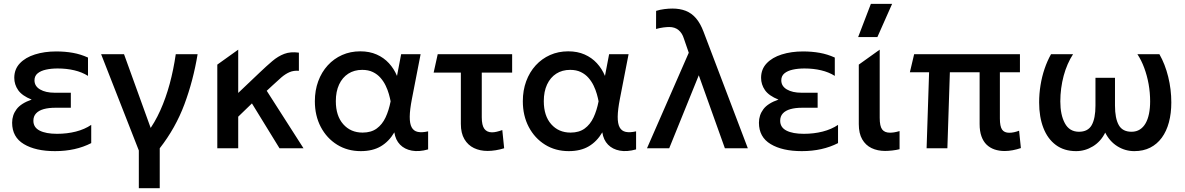

<svg xmlns="http://www.w3.org/2000/svg" viewBox="-20 -780 6233 1010"><path d="M269.1 15Q167.1 15 105.5 -22Q43.8 -59 43.8 -134.4Q43.8 -174.5 67.3 -205.7Q90.8 -236.8 146.6 -256.1Q96.2 -276.2 75.6 -305.8Q55.1 -335.4 55.1 -370.5Q55.1 -415.8 84.3 -446.7Q113.5 -477.7 163.6 -493.5Q213.7 -509.4 275.7 -509.4Q322.8 -509.4 363.7 -502Q404.5 -494.7 442.9 -477.2V-380.8Q411.3 -400.7 370.8 -410.2Q330.3 -419.8 283.2 -419.8Q249.5 -419.8 221.9 -413.7Q194.4 -407.7 177.9 -394.1Q161.4 -380.5 161.4 -357.4Q161.4 -326.8 190.7 -309.5Q220 -292.2 267.4 -292.2H352.6V-213.2H270.4Q235.7 -213.2 209.8 -206Q183.9 -198.7 169.8 -183.5Q155.6 -168.4 155.6 -144.9Q155.6 -109.8 188.5 -93Q221.4 -76.1 279.9 -76.1Q332.7 -76.1 379.2 -87.9Q425.6 -99.8 459.9 -123.1V-27.2Q419.3 -6.3 371.8 4.3Q324.2 15 269.1 15Z M710.3 210V11.6L511.9 -495H632.4L786.7 -68.1L756.3 -84.2Q794 -134.2 823.1 -198.9Q852.2 -263.5 872.6 -338.6Q892.9 -413.7 904.6 -495H1019.5Q996.6 -356.1 950.1 -231.3Q903.5 -106.5 820.3 0V210Z M1123.1 0V-440.1L1233.1 -518.8V-291.1L1345.8 -398.2Q1381.9 -432.6 1412.2 -458.4Q1442.5 -484.2 1475.5 -496.7Q1508.5 -509.1 1552.3 -503V-407.5Q1525.1 -409.8 1503.5 -400.6Q1481.9 -391.4 1460.6 -373.3Q1439.4 -355.1 1413.4 -330.5L1383.1 -302.4L1576.6 0H1450.3L1305.3 -236L1233.1 -166.2V0Z M1877.8 15Q1807.9 15 1753.3 -18.9Q1698.8 -52.8 1667.5 -112.1Q1636.3 -171.4 1636.3 -247.5Q1636.3 -304.6 1654 -352.7Q1671.8 -400.8 1704 -436.1Q1736.2 -471.3 1779.8 -490.7Q1823.3 -510 1875.2 -510Q1923.6 -510 1961.4 -493.3Q1999.2 -476.6 2025.9 -447.5Q2052.7 -418.4 2068.4 -380.6L2090.2 -495H2192.6L2146.9 -260Q2135.8 -203.1 2135.4 -166.2Q2135.1 -129.4 2145.6 -110.1Q2156.1 -90.8 2177.8 -86.2Q2199.6 -81.6 2232.1 -89.1V5.9Q2184.4 19.4 2146.4 12.4Q2108.5 5.4 2084.4 -19.2Q2060.4 -43.9 2054.4 -83.8Q2026.1 -35.6 1983.2 -10.3Q1940.3 15 1877.8 15ZM1887.4 -82.5Q1932.2 -82.5 1961.5 -103.8Q1990.8 -125.1 2008.2 -162.2Q2025.6 -199.3 2034.8 -247.1Q2031.7 -263.9 2025.6 -285.4Q2019.6 -307 2008.9 -329.2Q1998.3 -351.4 1981.8 -370.4Q1965.4 -389.3 1941.6 -400.9Q1917.9 -412.5 1885.3 -412.5Q1843.4 -412.5 1812.2 -392.5Q1781.1 -372.5 1763.8 -335.5Q1746.6 -298.5 1746.6 -247.9Q1746.6 -170.7 1785.6 -126.6Q1824.6 -82.5 1887.4 -82.5Z M2544.6 14Q2504.9 14 2473.2 -1.2Q2441.5 -16.4 2422.9 -48Q2404.3 -79.5 2404.3 -128.2V-398.2H2261.2L2282.6 -495H2674.1V-398.2H2514.3V-162.8Q2514.3 -120.8 2527.9 -102.3Q2541.5 -83.9 2568.1 -83.9Q2579.4 -83.9 2592.8 -87Q2606.2 -90.1 2622.3 -95.9L2632.1 -0.1Q2610.9 6.6 2588 10.3Q2565.1 14 2544.6 14Z M2971.8 15Q2901.9 15 2847.3 -18.9Q2792.8 -52.8 2761.5 -112.1Q2730.3 -171.4 2730.3 -247.5Q2730.3 -304.6 2748 -352.7Q2765.8 -400.8 2798 -436.1Q2830.2 -471.3 2873.8 -490.7Q2917.3 -510 2969.2 -510Q3017.6 -510 3055.4 -493.3Q3093.2 -476.6 3119.9 -447.5Q3146.7 -418.4 3162.4 -380.6L3184.2 -495H3286.6L3240.9 -260Q3229.8 -203.1 3229.4 -166.2Q3229.1 -129.4 3239.6 -110.1Q3250.1 -90.8 3271.8 -86.2Q3293.6 -81.6 3326.1 -89.1V5.9Q3278.4 19.4 3240.4 12.4Q3202.5 5.4 3178.4 -19.2Q3154.4 -43.9 3148.4 -83.8Q3120.1 -35.6 3077.2 -10.3Q3034.3 15 2971.8 15ZM2981.4 -82.5Q3026.2 -82.5 3055.5 -103.8Q3084.8 -125.1 3102.2 -162.2Q3119.6 -199.3 3128.8 -247.1Q3125.7 -263.9 3119.6 -285.4Q3113.6 -307 3102.9 -329.2Q3092.3 -351.4 3075.8 -370.4Q3059.4 -389.3 3035.6 -400.9Q3011.9 -412.5 2979.3 -412.5Q2937.4 -412.5 2906.2 -392.5Q2875.1 -372.5 2857.8 -335.5Q2840.6 -298.5 2840.6 -247.9Q2840.6 -170.7 2879.6 -126.6Q2918.6 -82.5 2981.4 -82.5Z M3383.4 0 3603.2 -502.5 3577.4 -577.4Q3568.7 -605.9 3549.3 -621.9Q3529.9 -637.9 3500.4 -637.9Q3487.9 -637.9 3469.6 -635.6Q3451.3 -633.2 3431.1 -627.6L3431.4 -722.8Q3451.1 -729.1 3474.5 -732.1Q3497.9 -735 3517.2 -735Q3556.6 -735 3587.3 -723Q3617.9 -711 3641 -684.3Q3664.1 -657.6 3680.8 -613.4L3913.9 0H3793.2L3655.9 -384L3500.3 0Z M4197.6 15Q4095.6 15 4034 -22Q3972.3 -59 3972.3 -134.4Q3972.3 -174.5 3995.8 -205.7Q4019.2 -236.8 4075.1 -256.1Q4024.7 -276.2 4004.1 -305.8Q3983.6 -335.4 3983.6 -370.5Q3983.6 -415.8 4012.8 -446.7Q4042 -477.7 4092.1 -493.5Q4142.2 -509.4 4204.2 -509.4Q4251.3 -509.4 4292.2 -502Q4333 -494.7 4371.4 -477.2V-380.8Q4339.8 -400.7 4299.3 -410.2Q4258.8 -419.8 4211.7 -419.8Q4178 -419.8 4150.4 -413.7Q4122.9 -407.7 4106.4 -394.1Q4089.9 -380.5 4089.9 -357.4Q4089.9 -326.8 4119.2 -309.5Q4148.5 -292.2 4195.9 -292.2H4281.1V-213.2H4198.9Q4164.2 -213.2 4138.3 -206Q4112.4 -198.7 4098.2 -183.5Q4084.1 -168.4 4084.1 -144.9Q4084.1 -109.8 4117 -93Q4149.9 -76.1 4208.4 -76.1Q4261.2 -76.1 4307.7 -87.9Q4354.1 -99.8 4388.4 -123.1V-27.2Q4347.8 -6.3 4300.2 4.3Q4252.7 15 4197.6 15Z M4636.1 14Q4596.1 14 4564.7 -1Q4533.4 -16.1 4515.5 -47.2Q4497.6 -78.3 4497.6 -127V-440.1L4607.6 -518.8V-159.9Q4607.6 -116.4 4620.5 -99.2Q4633.4 -82 4661.7 -82Q4671.3 -82 4683.3 -83.8Q4695.4 -85.6 4712.1 -90.5V4.9Q4694.7 9.3 4673.2 11.7Q4651.8 14 4636.1 14ZM4494.2 -585 4561.1 -759.5H4672.8L4595.4 -585Z M5265.1 14.4Q5235.7 14.4 5211.5 6.1Q5187.4 -2.2 5169.8 -19.2Q5152.3 -36.2 5142.8 -63.1Q5133.2 -90 5133.2 -127.1V-399.8H4976.7L4963.6 0H4854.3L4867.4 -399.8H4766.3L4788.8 -495H5345.3V-399.8H5239.8V-156.5Q5239.8 -115.2 5251.3 -98.4Q5262.8 -81.6 5289.1 -81.6Q5301.9 -81.6 5315.2 -84.6Q5328.4 -87.5 5340.9 -92.4L5350.3 -1.1Q5329.6 6 5307.6 10.2Q5285.7 14.4 5265.1 14.4Z M5640.9 15Q5577.9 15 5534.3 -17.3Q5490.8 -49.6 5468.6 -107.2Q5446.3 -164.8 5446.3 -241.1Q5446.3 -287 5453.6 -331.8Q5460.8 -376.6 5474.9 -418.1Q5488.9 -459.5 5508.9 -495H5624.8Q5609.1 -471 5596.5 -442.2Q5583.9 -413.3 5575.3 -381.3Q5566.8 -349.4 5562.2 -315.2Q5557.7 -281.1 5557.7 -246.6Q5557.7 -175.9 5581.6 -131.7Q5605.4 -87.5 5654.6 -86.9Q5703.2 -86.6 5722.9 -122Q5742.6 -157.5 5742.6 -224.4V-370.6H5845.3V-224.4Q5845.3 -157.5 5865.2 -122Q5885 -86.6 5933.3 -86.9Q5957.9 -87.2 5976.1 -98.8Q5994.3 -110.3 6006.3 -131.4Q6018.3 -152.4 6024.2 -181.6Q6030.2 -210.8 6030.2 -246.6Q6030.2 -292.9 6022.2 -337.6Q6014.2 -382.2 5999.2 -422.7Q5984.3 -463.1 5963.1 -495H6078.9Q6109.1 -442 6125.3 -375.9Q6141.6 -309.8 6141.6 -241.1Q6141.6 -183.9 6129 -136.7Q6116.4 -89.6 6091.6 -55.7Q6066.8 -21.8 6030.6 -3.4Q5994.4 15 5946.9 15Q5899.1 15 5858.3 -10.3Q5817.4 -35.7 5793.9 -82.4Q5770.8 -35.7 5729.3 -10.3Q5687.8 15 5640.9 15Z"/></svg>

Font: Geologica-Sharp
Style: Regular
Weight: 100
Designer: Sindre Bremnes, Frode Helland
Foundry: Monokrom Skriftforlag AS
Version: Version 1.010;gftools[0.9.28]